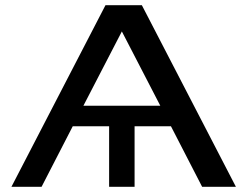

<svg xmlns="http://www.w3.org/2000/svg" viewBox="-20 -719 961 739"><path d="M24 0 386 -699H526L888 0H758L638 -233H498V0H400V-233H260Q181 -80 140 0ZM301 -312H597L449 -598Q362 -429 301 -312Z"/></svg>

Font: Coval
Style: Medium
Weight: 500
Foundry: Context Ltd
Version: Version 001.000